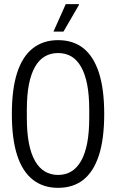

<svg xmlns="http://www.w3.org/2000/svg" viewBox="-20 -891 558 923"><path d="M259 12Q188 12 138 -27Q88 -66 62.5 -144.5Q37 -223 37 -343Q37 -463 62.5 -541.5Q88 -620 138 -659Q188 -698 259 -698Q332 -698 381 -659Q430 -620 455.5 -541.5Q481 -463 481 -343Q481 -223 455.5 -144.5Q430 -66 381 -27Q332 12 259 12ZM259 -50Q295 -50 322.5 -66.5Q350 -83 369.5 -117Q389 -151 399 -202.5Q409 -254 409 -325V-363Q409 -434 399 -485Q389 -536 369.5 -570Q350 -604 322.5 -620Q295 -636 259 -636Q224 -636 196 -620Q168 -604 148.5 -570Q129 -536 119 -485Q109 -434 109 -363V-325Q109 -254 119 -202.5Q129 -151 148.5 -117Q168 -83 196 -66.5Q224 -50 259 -50ZM237 -739 296 -871H359L360 -868L285 -739Z"/></svg>

Font: Archivo ExtraCondensed Light
Style: Regular
Weight: 300
Width: 2
Designer: Hector Gatti
Foundry: Omnibus-Type
Version: Version 2.001